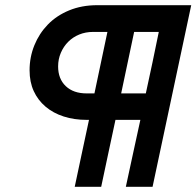

<svg xmlns="http://www.w3.org/2000/svg" viewBox="-20 -720 757 740"><path d="M268 0Q282 -65 295.5 -129.5Q309 -194 323 -258H314Q266 -258 225.5 -271Q185 -284 155.5 -309Q126 -334 110 -369Q94 -404 94 -449Q94 -500 112.5 -545.5Q131 -591 164.5 -625.5Q198 -660 246.5 -680Q295 -700 355 -700H717Q679 -524 642.5 -350Q606 -176 568 0H465Q479 -65 493 -129.5Q507 -194 521 -258H425Q411 -194 397.5 -129.5Q384 -65 370 0ZM542 -360Q555 -420 567.5 -478.5Q580 -537 592 -597H497Q484 -537 472 -478.5Q460 -420 447 -360ZM314 -360H344Q357 -420 369 -478.5Q381 -537 394 -597H339Q310 -597 285.5 -587Q261 -577 243 -559Q225 -541 214.5 -516.5Q204 -492 204 -464Q204 -416 233.5 -388Q263 -360 314 -360Z"/></svg>

Font: Rosa Sans SemiBold
Style: Italic
Weight: 600
Italic angle: -12°
Designer: Pentagram / MCKL
Foundry: Pentagram / MCKL
Version: Version 1.005;September 16, 2019;FontCreator 11.5.0.2425 64-